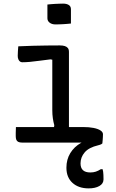

<svg xmlns="http://www.w3.org/2000/svg" viewBox="-20 -788 640 1061"><path d="M276 -68 280 -96Q275 -114 272 -134.5Q269 -155 269 -180Q269 -208 269 -235.5Q269 -263 269 -291Q269 -319 269 -347Q269 -375 269 -402.5Q269 -430 269 -458L259 -460Q225 -456 196 -452Q167 -448 144.5 -446Q122 -444 103 -444Q96 -444 90.5 -448Q85 -452 81.5 -460Q78 -468 78 -479Q78 -492 79 -505.5Q80 -519 81 -532Q120 -534 159.5 -535Q199 -536 237 -536.5Q275 -537 310 -537Q327 -537 338 -533.5Q349 -530 355 -522.5Q361 -515 361 -501Q361 -457 361 -412.5Q361 -368 361 -324Q361 -280 361 -236Q361 -192 361 -149Q361 -106 361 -63ZM68 -86H438Q473 -86 497.5 -81Q522 -76 535.5 -67Q549 -58 549 -46Q549 -38 548.5 -30.5Q548 -23 547.5 -15.5Q547 -8 546 0H103Q89 0 81 -4Q73 -8 70 -16Q67 -24 67 -36Q67 -46 67 -54Q67 -62 67.5 -70Q68 -78 68 -86ZM510 -22Q516 -23 525 -16.5Q534 -10 547 2Q545 6 539.5 9Q534 12 522 15Q471 27 448 54Q425 81 425 115Q425 140 438.5 152.5Q452 165 479 165Q496 165 509.5 160.5Q523 156 537 147H547Q549 153 550 161Q551 169 551.5 179Q552 189 552 203Q552 227 529 240Q506 253 470 253Q414 253 380.5 222.5Q347 192 347 139Q347 93 368.5 58Q390 23 427 2Q464 -19 510 -22ZM242 -763Q252 -764 262.5 -765Q273 -766 284.5 -766.5Q296 -767 307 -767.5Q318 -768 329 -768Q348 -768 360 -760.5Q372 -753 372 -737V-658Q362 -657 351.5 -656Q341 -655 330.5 -654.5Q320 -654 309 -653.5Q298 -653 287 -653Q267 -653 254.5 -662.5Q242 -672 242 -687Z"/></svg>

Font: Rec Mono Semicasual
Style: Regular
Weight: 400
Version: Version 1.085; ttfautohint (v1.8.4.7-5d5b)